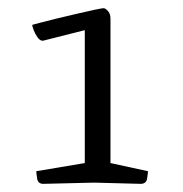

<svg xmlns="http://www.w3.org/2000/svg" viewBox="-20 -636 450 471"><path d="M251 -236 343 -216Q343 -212 341 -198.5Q339 -185 325 -185L211 -188L86 -185Q73 -185 71 -198.5Q69 -212 69 -216L188 -236V-562L85 -536Q78 -536 72 -544.5Q66 -553 62.5 -562.5Q59 -572 59 -575Q59 -575 75.5 -579.5Q92 -584 117 -590Q142 -596 167.5 -602Q193 -608 212 -612Q231 -616 235 -616Q241 -614 246 -607.5Q251 -601 251 -590Z"/></svg>

Font: Mate SC
Style: Regular
Weight: 400
Designer: Eduardo Rodriguez Tunni
Foundry: Eduardo Rodriguez Tunni
Version: Version 1.003; ttfautohint (v1.8.4.7-5d5b);gftools[0.9.24]